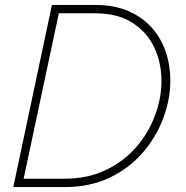

<svg xmlns="http://www.w3.org/2000/svg" viewBox="-20 -760 755 780"><path d="M34 0 191 -740H365Q444 -740 501.5 -715Q559 -690 597 -647Q635 -604 653.5 -549Q672 -494 672 -433Q672 -357 643.5 -280.5Q615 -204 560.5 -140.5Q506 -77 426 -38.5Q346 0 242 0ZM365 -706H219L76 -34H242Q337 -34 410.5 -69.5Q484 -105 534 -163Q584 -221 610 -291.5Q636 -362 636 -431Q636 -504 607 -566.5Q578 -629 518 -667.5Q458 -706 365 -706Z"/></svg>

Font: Be Vietnam Pro Thin
Style: Italic
Weight: 100
Italic angle: -12°
Designer: Lam Bao, Tony Le, Vietanh Nguyen
Foundry: Yellow Type Foundry
Version: Version 1.002; ttfautohint (v1.8.3)